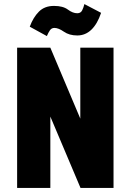

<svg xmlns="http://www.w3.org/2000/svg" viewBox="-20 -922 641 942"><path d="M64 0H227V-350L375 0H537V-688H374V-340L227 -688H64ZM210 -745Q217 -762 225 -773.5Q233 -785 247 -785Q267 -785 293.5 -766.5Q320 -748 359 -748Q399 -748 428.5 -776.5Q458 -805 476 -859L394 -902Q390 -885 383 -871Q376 -857 359 -857Q337 -857 313 -875Q289 -893 245 -893Q199 -893 171 -865Q143 -837 126 -791Z"/></svg>

Font: Secuela Black
Style: Regular
Weight: 900
Designer: Fernando Haro
Foundry: deFharo
Version: Version 1.704